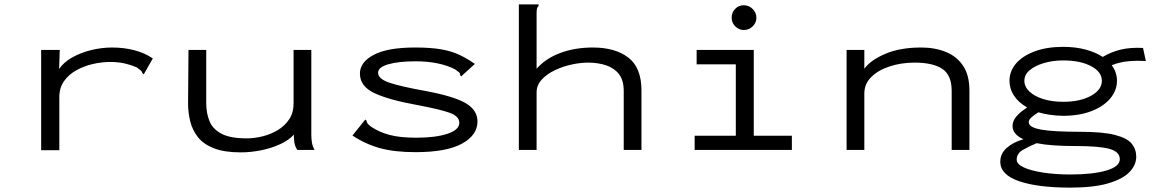

<svg xmlns="http://www.w3.org/2000/svg" viewBox="-20 -685 5290 877"><path d="M168 -457H253L250 -370Q271 -401 310.5 -423Q350 -445 397.5 -456.5Q445 -468 492 -468Q546 -468 594 -455.5Q642 -443 678 -418L642 -355L637 -346L631 -350Q629 -358 623.5 -363Q618 -368 605 -377Q574 -390 545.5 -396Q517 -402 484 -402Q446 -402 405.5 -393Q365 -384 329.5 -364.5Q294 -345 272.5 -314.5Q251 -284 251 -241V1H168Z M1080 11Q1005 11 957.5 -7.5Q910 -26 884.5 -58Q859 -90 849 -130.5Q839 -171 839 -214L841 -457H922V-214Q922 -168 937 -131.5Q952 -95 992 -74Q1032 -53 1107 -53Q1143 -53 1180.5 -62.5Q1218 -72 1250 -91.5Q1282 -111 1301.5 -141Q1321 -171 1321 -212V-457H1402V-71Q1402 -53 1404.5 -35.5Q1407 -18 1417 0H1338Q1327 -17 1324.5 -35Q1322 -53 1322 -70Q1300 -45 1260 -26.5Q1220 -8 1172.5 1.5Q1125 11 1080 11Z M1878 10Q1782 10 1715 -8.5Q1648 -27 1590 -66L1642 -131L1649 -139L1654 -134Q1655 -126 1659.5 -120Q1664 -114 1677 -105Q1711 -82 1758.5 -69Q1806 -56 1881 -56Q1970 -56 2024 -74Q2078 -92 2078 -124Q2078 -154 2033.5 -170Q1989 -186 1882 -206Q1755 -229 1689.5 -260Q1624 -291 1624 -349Q1624 -401 1687 -434.5Q1750 -468 1876 -468Q1948 -468 1996 -459.5Q2044 -451 2079.5 -434Q2115 -417 2149 -393L2094 -343L2087 -336L2082 -341Q2082 -350 2077 -354.5Q2072 -359 2059 -368Q2025 -386 1979 -395.5Q1933 -405 1879 -405Q1801 -405 1754 -391.5Q1707 -378 1707 -353Q1707 -325 1758 -307.5Q1809 -290 1926 -269Q2054 -245 2107.5 -213.5Q2161 -182 2161 -130Q2161 -68 2090.5 -29Q2020 10 1878 10Z M2350 -665H2440V-658Q2434 -652 2432.5 -645Q2431 -638 2431 -621V-371Q2472 -418 2539 -443Q2606 -468 2688 -468Q2790 -468 2850 -422Q2910 -376 2910 -272V0H2829V-270Q2829 -318 2807.5 -346Q2786 -374 2749 -386.5Q2712 -399 2666 -399Q2632 -399 2592 -390.5Q2552 -382 2515 -364.5Q2478 -347 2454.5 -321.5Q2431 -296 2431 -263V0H2350Z M3153 0V-65H3341V-391H3162V-457H3423V-65H3597V0ZM3378 -548Q3355 -548 3338.5 -564.5Q3322 -581 3322 -604Q3322 -628 3338 -644.5Q3354 -661 3378 -661Q3401 -661 3418 -644Q3435 -627 3435 -604Q3435 -581 3418 -564.5Q3401 -548 3378 -548Z M3847 0V-457H3928V-371Q3956 -410 4023.5 -439Q4091 -468 4188 -468Q4251 -468 4301 -447.5Q4351 -427 4379.5 -384Q4408 -341 4408 -272V0H4327V-270Q4327 -342 4284 -370.5Q4241 -399 4158 -399Q4097 -399 4044.5 -382Q3992 -365 3960 -333.5Q3928 -302 3928 -258V0Z M4836 -156Q4774 -157 4723 -172Q4704 -160 4691.5 -149Q4679 -138 4679 -127Q4679 -103 4735.5 -93Q4792 -83 4913 -83Q5018 -83 5073.5 -68.5Q5129 -54 5149.5 -28.5Q5170 -3 5170 31Q5170 68 5140 100Q5110 132 5043.5 152Q4977 172 4868 172Q4720 172 4634.5 142.5Q4549 113 4549 54Q4549 16 4579 -10Q4609 -36 4655 -49Q4605 -71 4605 -110Q4605 -132 4622.5 -153Q4640 -174 4672 -194Q4633 -216 4612 -247.5Q4591 -279 4591 -316Q4591 -360 4621 -395Q4651 -430 4706.5 -450.5Q4762 -471 4836 -471Q4893 -471 4939 -458.5Q4985 -446 5017 -425Q5056 -448 5099.5 -458.5Q5143 -469 5201 -466L5214 -406Q5171 -409 5131.5 -405Q5092 -401 5058 -387Q5082 -355 5082 -316Q5082 -272 5051.5 -235.5Q5021 -199 4965.5 -177.5Q4910 -156 4836 -156ZM4836 -220Q4914 -220 4963.5 -247.5Q5013 -275 5013 -316Q5013 -357 4963.5 -383Q4914 -409 4836 -409Q4789 -409 4748.5 -397Q4708 -385 4683.5 -364.5Q4659 -344 4659 -316Q4659 -289 4682 -267Q4705 -245 4745.5 -232.5Q4786 -220 4836 -220ZM4624 44Q4624 65 4657 80Q4690 95 4746 103.5Q4802 112 4869 112Q4971 112 5033 94Q5095 76 5095 42Q5095 9 5049.5 -4.5Q5004 -18 4890 -18Q4838 -18 4794 -21Q4750 -24 4715 -31Q4679 -16 4651.5 0Q4624 16 4624 44Z"/></svg>

Font: Inconsolata ExtraExpanded
Style: Regular
Weight: 400
Width: 8
Monospace: yes
Designer: Raph Levien, Cyreal, Brenton Simpson
Foundry: Raph Levien, Cyreal, Google
Version: Version 3.001; ttfautohint (v1.8.2.53-6de2)